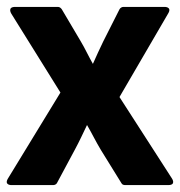

<svg xmlns="http://www.w3.org/2000/svg" viewBox="-20 -524 522 556"><path d="M3 -7C-9 13 14 12 14 12H134C138 12 143 10 145 6L197 -91C210 -115 220 -137 232 -162C245 -140 258 -113 272 -90L332 7C334 11 339 12 343 12H467C491 12 478 -7 478 -7L326 -243L467 -485C479 -505 456 -504 456 -504H337C333 -504 328 -501 326 -497L279 -404C269 -384 259 -361 249 -339C237 -360 226 -384 214 -404L159 -497C157 -500 153 -504 148 -504H24C0 -504 13 -484 13 -484L155 -256Z"/></svg>

Font: Falling Sky
Style: Bd
Weight: 700
Designer: Paul D. Hunt
Foundry: Adobe Systems Incorporated
Version: Version 1.02